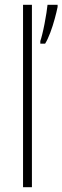

<svg xmlns="http://www.w3.org/2000/svg" viewBox="-20 -780 260 800"><path d="M113 0H76V-760H113ZM220 -751Q216 -731 208 -701.5Q200 -672 189.5 -644Q179 -616 168 -598H148V-609Q151 -617 156 -637Q161 -657 165.5 -680.5Q170 -704 173.5 -726Q177 -748 178 -760H220Z"/></svg>

Font: Noto Sans Telugu Condensed ExtraLight
Style: Regular
Weight: 200
Width: 3
Designer: Jelle Bosma - Monotype Design Team
Foundry: Monotype Imaging Inc.
Version: Version 2.005; ttfautohint (v1.8.4.7-5d5b)